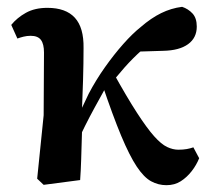

<svg xmlns="http://www.w3.org/2000/svg" viewBox="-20 -529 625 563"><path d="M108 13 89 -5 108 -191 109 -375Q109 -400 100 -412Q91 -424 70 -424Q59 -424 49 -421.5Q39 -419 31 -416L13 -456Q30 -477 56 -491.5Q82 -506 119 -506Q173 -506 199.5 -477Q226 -448 225 -388Q225 -344 223.5 -293.5Q222 -243 220 -196L222 -194Q221 -162 220 -127.5Q219 -93 218 -60.5Q217 -28 215 -1ZM203 -104 176 -180H205L240 -254Q261 -294 287.5 -331.5Q314 -369 341.5 -400Q369 -431 393 -450Q423 -476 452.5 -490.5Q482 -505 514 -509Q532 -503 544.5 -489.5Q557 -476 557 -451Q557 -418 531.5 -399.5Q506 -381 459 -380L362 -377L453 -426Q423 -406 396.5 -382.5Q370 -359 345.5 -331.5Q321 -304 297 -272L287 -267Q272 -240 257.5 -213.5Q243 -187 229.5 -160Q216 -133 203 -104ZM468 14Q444 14 423 2.5Q402 -9 381 -40.5Q360 -72 335.5 -130.5Q311 -189 279 -284L311 -318Q352 -244 381.5 -198.5Q411 -153 432 -129.5Q453 -106 470 -98Q487 -90 503 -90Q517 -90 528 -92Q539 -94 547 -97L564 -65Q556 -45 542 -27Q528 -9 510 2.5Q492 14 468 14Z"/></svg>

Font: Source Serif 4 SemiBold
Style: Regular
Weight: 600
Designer: Frank Grießhammer
Foundry: Adobe Systems Incorporated
Version: Version 4.004;hotconv 1.0.116;makeotfexe 2.5.65601